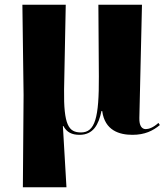

<svg xmlns="http://www.w3.org/2000/svg" viewBox="-20 -556 705 806"><path d="M76 230H259L244 -27H246C261 0 282 10 314 10C371 10 394 -32 406 -90H409C420 -8 481 10 536 10C588 10 622 -7 651 -31L645 -40C623 -20 604 -14 592 -14C576 -14 564 -27 565 -61L576 -536H393L395 -235C396 -61 379 0 320 0C268 0 247 -31 249 -180L256 -536H74L79 -157Z"/></svg>

Font: Noto Serif Display ExtraBold
Style: Regular
Weight: 800
Designer: Monotype Design Team
Foundry: Monotype Imaging Inc.
Version: Version 2.009